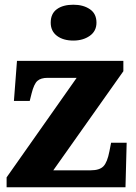

<svg xmlns="http://www.w3.org/2000/svg" viewBox="-20 -794 576 814"><path d="M8 -42 305 -464H182Q153 -464 138.5 -451Q124 -438 114 -398L106 -366H39L52 -536H503V-492L206 -72H365Q402 -72 418.5 -89Q435 -106 444 -153L451 -189H517L512 0H8ZM195 -698Q195 -736 221 -755Q247 -774 291 -774Q333 -774 361 -755Q389 -736 389 -698Q389 -662 360.5 -642Q332 -622 291 -622Q248 -622 221.5 -642Q195 -662 195 -698Z"/></svg>

Font: Noto Serif ExtraBold
Style: Regular
Weight: 800
Designer: Monotype Design Team
Foundry: Monotype Imaging Inc.
Version: Version 1.001